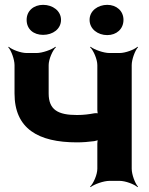

<svg xmlns="http://www.w3.org/2000/svg" viewBox="-20 -747 615 793"><path d="M298 -272C220 -272 181 -293 181 -361V-478C181 -502 197 -539 211 -552L209 -554C194 -542 155 -528 131 -528H90C66 -528 29 -542 16 -554L14 -552C26 -539 40 -502 40 -478V-361C40 -216 137 -159 298 -159C322 -159 346 -161 369 -164C376 -165 386 -168 389 -171L386 -174C383 -171 382 -160 382 -154V-50C382 -26 366 11 352 24L354 26C369 14 408 0 432 0H474C498 0 535 14 548 26L550 24C538 11 524 -26 524 -50V-478C524 -502 538 -539 550 -552L548 -554C535 -542 498 -528 474 -528H432C408 -528 369 -542 354 -554L352 -552C366 -539 382 -502 382 -478V-293C382 -288 383 -277 386 -274L389 -277C386 -280 375 -280 369 -279C347 -275 326 -272 298 -272ZM158 -603C198 -603 232 -627 232 -665C232 -702 198 -727 158 -727C120 -727 90 -703 90 -665C90 -626 119 -603 158 -603ZM423 -602C461 -602 490 -627 490 -665C490 -702 461 -727 423 -727C385 -727 350 -703 350 -665C350 -627 384 -602 423 -602Z"/></svg>

Font: Asimov
Style: EdgeNar
Weight: 500
Designer: Google
Version: Version 2.000980: 2014